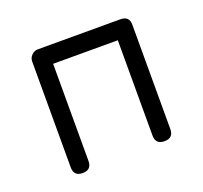

<svg xmlns="http://www.w3.org/2000/svg" viewBox="-80 -492 617 583"><g transform="rotate(-20 228.0 -200.0)"><path d="M390.4 -34.4Q390.4 -5.9 361.8 -5.9Q332.8 -5.9 332.8 -34.4V-342.5H123.8V-28.6Q123.8 0 95 0Q66.4 0 66.4 -28.6V-371.1Q66.4 -382.6 75.1 -391.1Q83.7 -399.7 95 -399.7H362.1Q390.4 -399.7 390.4 -371.6Z"/></g></svg>

Font: EnergyBar
Style: Regular
Weight: 400
Italic angle: -10°
Version: 1.0 2000-03-28